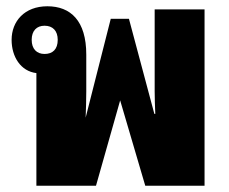

<svg xmlns="http://www.w3.org/2000/svg" viewBox="-20 -592 729 612"><path d="M96 0H286L363 -272L443 0H632V-562H473V-301C473 -278 474 -253 475 -229H472L391 -532H333L253 -217C254 -244 255 -274 255 -301V-418C255 -526 205 -572 131 -572C58 -572 17 -524 17 -465C17 -411 46 -365 96 -359ZM122 -420C97 -420 81 -436 81 -465C81 -494 97 -510 122 -510C148 -510 164 -494 164 -465C164 -435 148 -420 122 -420Z"/></svg>

Font: Noto Sans Thai Looped Condensed Black
Style: Regular
Weight: 900
Width: 3
Designer: Sasikarn Vongin, Ben Mitchell
Foundry: The Fontpad Ltd
Version: Version 1.001